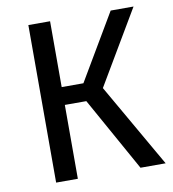

<svg xmlns="http://www.w3.org/2000/svg" viewBox="-79 -758 746 827"><g transform="rotate(-10 294.5 -344.5)"><path d="M369 -366 579 0H469L289 -323H195V0H100V-689H195V-401H290L460 -689H560Z"/></g></svg>

Font: Fira Sans
Style: Regular
Weight: 400
Designer: bBox Type GmbH & Carrois Corporate GbR & Edenspiekermann AG
Foundry: bBox Type GmbH & Carrois Corporate GbR & Edenspiekermann AG
Version: Version 4.301